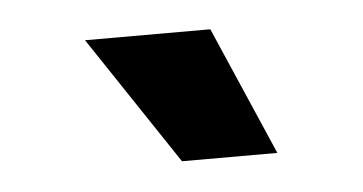

<svg xmlns="http://www.w3.org/2000/svg" viewBox="-28 -808 437 231"><g transform="rotate(-5 191.0 -692.5)"><path d="M184.1 -614.3H299.3L231.9 -769.5H80.6Z"/></g></svg>

Font: Inter ExtraBold
Style: Regular
Weight: 800
Designer: Rasmus Andersson
Foundry: rsms
Version: Version 4.001;git-9221beed3